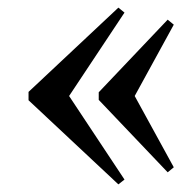

<svg xmlns="http://www.w3.org/2000/svg" viewBox="-20 -543 513 506"><path d="M162.1 -290 308.1 -69.8 292 -57.1 55.2 -278.8V-300.8L292 -522.9L308.1 -509.8ZM335 -290 438 -102.1 421.9 -88.9 240.2 -279.8V-299.8L421.9 -491.2L438 -478Z"/></svg>

Font: Amethysta
Style: Regular
Weight: 400
Designer: Konstantin Vinogradov, Alexei Vanyashin
Foundry: Cyreal (www.cyreal.org)
Version: Version 1.003